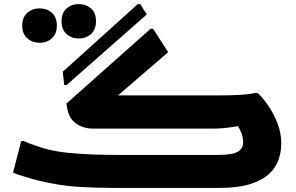

<svg xmlns="http://www.w3.org/2000/svg" viewBox="-20 -922 1451 942"><path d="M500 -403 473 -454H1060Q1109 -454 1155.5 -456.5Q1202 -459 1232 -466H1244Q1269 -443 1295.5 -404.5Q1322 -366 1341 -318Q1360 -270 1360 -217Q1360 -175 1345.5 -135.5Q1331 -96 1296.5 -65.5Q1262 -35 1203 -17.5Q1144 0 1055 0H541Q451 0 362 -5.5Q273 -11 168 -36Q149 -41 125 -48Q101 -55 79 -62Q57 -69 44 -75L84 -230H96Q107 -225 126.5 -217.5Q146 -210 165.5 -204Q185 -198 196 -194Q248 -179 312 -172.5Q376 -166 439 -164Q502 -162 549 -162H1049Q1120 -162 1146.5 -177.5Q1173 -193 1173 -223Q1173 -251 1160.5 -278.5Q1148 -306 1136 -320L1214 -317Q1169 -307 1137 -301.5Q1105 -296 1078.5 -293.5Q1052 -291 1023 -291H438Q386 -291 349.5 -318.5Q313 -346 306 -414L719 -781H731L805 -666ZM288 -570 656 -902H668L700 -851L307 -505H295ZM366 -733Q331 -733 306.5 -755Q282 -777 282 -818Q282 -859 306.5 -880.5Q331 -902 366 -902Q402 -902 426.5 -880.5Q451 -859 451 -818Q451 -777 426.5 -755Q402 -733 366 -733ZM174 -712Q139 -712 114 -734Q89 -756 89 -796Q89 -837 114 -859Q139 -881 174 -881Q210 -881 234.5 -859Q259 -837 259 -796Q259 -756 234.5 -734Q210 -712 174 -712Z"/></svg>

Font: Kufam ExtraBold
Style: Regular
Weight: 800
Designer: Wael Morcos, Artur Schmal
Foundry: Original Type
Version: Version 1.300; ttfautohint (v1.8.3)